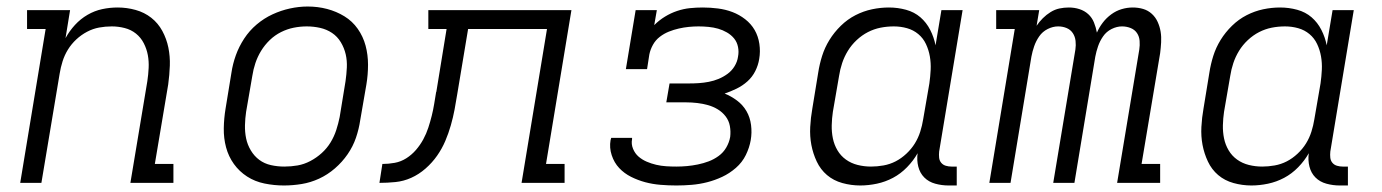

<svg xmlns="http://www.w3.org/2000/svg" viewBox="-20 -561 4240 589"><path d="M42 0 120 -472H63V-530H195L181 -444Q193 -466 210 -484.5Q227 -503 248.5 -515.5Q270 -528 293.5 -533Q317 -538 341 -538Q369 -538 396 -530.5Q423 -523 444 -506.5Q465 -490 478 -466Q491 -442 496.5 -415Q502 -388 501 -359.5Q500 -331 496 -302L455 -58H512V0H380L432 -312Q435 -332 436 -352.5Q437 -373 433.5 -392Q430 -411 421 -428.5Q412 -446 397 -458Q382 -470 362.5 -475Q343 -480 323 -480Q323 -480 323 -480Q323 -480 323 -480Q303 -480 284 -476.5Q265 -473 247 -463.5Q229 -454 214 -440Q199 -426 188.5 -409Q178 -392 172 -373Q166 -354 163 -335L107 0Z M851 8Q821 8 791.5 2Q762 -4 738 -19.5Q714 -35 697.5 -58Q681 -81 673.5 -109Q666 -137 666.5 -167.5Q667 -198 672 -228L690 -338Q694 -365 703.5 -391.5Q713 -418 729 -442.5Q745 -467 767.5 -486Q790 -505 816 -517Q842 -529 869.5 -535Q897 -541 924 -541Q955 -541 983.5 -533.5Q1012 -526 1036.5 -511Q1061 -496 1077.5 -472.5Q1094 -449 1101.5 -421Q1109 -393 1109 -362.5Q1109 -332 1104 -302L1085 -192Q1081 -165 1072 -138.5Q1063 -112 1046.5 -88Q1030 -64 1007.5 -44.5Q985 -25 959 -13Q933 -1 905.5 3.5Q878 8 851 8ZM852 -50Q873 -50 893 -53.5Q913 -57 932 -67Q951 -77 967 -91.5Q983 -106 994 -124Q1005 -142 1011.5 -162Q1018 -182 1022 -202L1040 -312Q1043 -333 1044 -354Q1045 -375 1040.5 -394.5Q1036 -414 1025.5 -431.5Q1015 -449 998.5 -460Q982 -471 962 -475.5Q942 -480 921 -480Q901 -480 881 -476Q861 -472 842 -462.5Q823 -453 807.5 -438Q792 -423 781 -405Q770 -387 763.5 -367.5Q757 -348 754 -328L735 -218Q732 -198 731.5 -177Q731 -156 735 -136.5Q739 -117 749.5 -99.5Q760 -82 775.5 -70.5Q791 -59 811 -54.5Q831 -50 852 -50Z M1144 0 1153 -58Q1172 -58 1191 -61.5Q1210 -65 1226.5 -75.5Q1243 -86 1256 -101Q1269 -116 1278.5 -133.5Q1288 -151 1294 -169.5Q1300 -188 1304.5 -206Q1309 -224 1312 -242.5Q1315 -261 1318 -279Q1318 -280 1318.5 -280Q1319 -280 1319 -280V-281Q1319 -282 1319 -282Q1319 -282 1319 -282L1350 -472H1294V-530H1733L1655 -58H1712V0H1580L1658 -472H1416L1383 -274Q1379 -249 1374.5 -225Q1370 -201 1363 -176.5Q1356 -152 1346 -128.5Q1336 -105 1321 -83.5Q1306 -62 1285.5 -44Q1265 -26 1241.5 -15.5Q1218 -5 1193 -2.5Q1168 0 1144 0Z M2055 8Q2031 8 2006.5 6Q1982 4 1959.5 -2Q1937 -8 1916 -18.5Q1895 -29 1879.5 -45.5Q1864 -62 1856.5 -85Q1849 -108 1853 -131Q1854 -133 1854 -134.5Q1854 -136 1855 -138H1919Q1919 -137 1919 -136Q1919 -135 1919 -134Q1916 -119 1922 -104.5Q1928 -90 1939 -80.5Q1950 -71 1964 -65Q1978 -59 1993 -55.5Q2008 -52 2023.5 -51Q2039 -50 2055 -50Q2071 -50 2087.5 -51.5Q2104 -53 2121 -56.5Q2138 -60 2154 -66Q2170 -72 2184.5 -82.5Q2199 -93 2208 -108.5Q2217 -124 2220 -141Q2222 -158 2219 -174.5Q2216 -191 2206 -204Q2196 -217 2182 -225.5Q2168 -234 2152 -238.5Q2136 -243 2119 -245Q2102 -247 2085 -247H2024L2034 -305H2094Q2109 -305 2124 -306Q2139 -307 2154.5 -310Q2170 -313 2184.5 -319Q2199 -325 2212 -334.5Q2225 -344 2233.5 -358Q2242 -372 2244 -387Q2247 -402 2244 -417Q2241 -432 2232 -443Q2223 -454 2210 -461.5Q2197 -469 2183 -473Q2169 -477 2153.5 -478.5Q2138 -480 2123 -480Q2108 -480 2093 -478.5Q2078 -477 2062.5 -473.5Q2047 -470 2032 -464Q2017 -458 2004 -448Q1991 -438 1983 -423.5Q1975 -409 1972 -394L1965 -349H1900L1930 -530H1995L1987 -484Q2002 -499 2020 -510Q2038 -521 2057.5 -527.5Q2077 -534 2096.5 -536Q2116 -538 2136 -538Q2159 -538 2182.5 -535Q2206 -532 2227 -524Q2248 -516 2266 -502Q2284 -488 2295 -469Q2306 -450 2309.5 -426.5Q2313 -403 2309 -380Q2306 -361 2297 -343Q2288 -325 2273 -311.5Q2258 -298 2239.5 -289Q2221 -280 2203 -274Q2223 -266 2241 -252.5Q2259 -239 2270 -220Q2281 -201 2284 -177.5Q2287 -154 2283 -131Q2279 -108 2268 -85.5Q2257 -63 2237.5 -46Q2218 -29 2195.5 -18.5Q2173 -8 2149.5 -2Q2126 4 2102 6Q2078 8 2055 8Z M2619 8Q2591 8 2564 0.5Q2537 -7 2517 -24Q2497 -41 2485.5 -65.5Q2474 -90 2469 -116.5Q2464 -143 2465.5 -171.5Q2467 -200 2472 -228L2490 -338Q2494 -364 2502 -389.5Q2510 -415 2524.5 -438.5Q2539 -462 2559.5 -482Q2580 -502 2604.5 -514.5Q2629 -527 2655 -532.5Q2681 -538 2707 -538Q2734 -538 2759.5 -531Q2785 -524 2803.5 -508Q2822 -492 2833.5 -469.5Q2845 -447 2850 -422L2868 -530H2933L2861 -96Q2860 -86 2861 -77Q2862 -68 2867.5 -61.5Q2873 -55 2881.5 -52.5Q2890 -50 2899 -50H2915V8H2890Q2869 8 2849 2.5Q2829 -3 2815.5 -16.5Q2802 -30 2797 -50Q2792 -70 2795 -91Q2782 -68 2762.5 -48Q2743 -28 2719.5 -15.5Q2696 -3 2670 2.5Q2644 8 2619 8ZM2652 -50Q2671 -50 2690.5 -53.5Q2710 -57 2727.5 -66Q2745 -75 2760.5 -89.5Q2776 -104 2786.5 -121Q2797 -138 2803 -157Q2809 -176 2812 -195L2831 -305Q2834 -326 2835 -347Q2836 -368 2832.5 -388Q2829 -408 2820.5 -426Q2812 -444 2797 -456.5Q2782 -469 2762.5 -474.5Q2743 -480 2722 -480Q2701 -480 2681 -476Q2661 -472 2642.5 -462.5Q2624 -453 2608 -438Q2592 -423 2581 -405Q2570 -387 2563.5 -367.5Q2557 -348 2554 -328L2535 -218Q2532 -198 2531.5 -177Q2531 -156 2535 -136.5Q2539 -117 2549 -100Q2559 -83 2575 -71.5Q2591 -60 2611 -55Q2631 -50 2652 -50Z M3015 0 3093 -472H3036V-530H3168L3160 -482Q3168 -494 3179 -505Q3190 -516 3203 -524Q3216 -532 3230 -535Q3244 -538 3259 -538Q3276 -538 3291.5 -533Q3307 -528 3318.5 -517.5Q3330 -507 3336 -492Q3342 -477 3345 -461Q3352 -477 3363 -491.5Q3374 -506 3389 -517Q3404 -528 3421 -533Q3438 -538 3455 -538Q3472 -538 3487 -533.5Q3502 -529 3513.5 -518.5Q3525 -508 3531.5 -493.5Q3538 -479 3540.5 -463.5Q3543 -448 3542 -431Q3541 -414 3539 -398L3482 -58H3539V0H3407L3475 -409Q3477 -422 3476 -435.5Q3475 -449 3468 -459.5Q3461 -470 3448.5 -475Q3436 -480 3422 -480Q3406 -480 3390 -472Q3374 -464 3364 -449.5Q3354 -435 3348.5 -419Q3343 -403 3340 -387L3276 0H3211L3279 -409Q3281 -422 3279.5 -435.5Q3278 -449 3271 -459.5Q3264 -470 3252 -475Q3240 -480 3226 -480Q3210 -480 3194 -472Q3178 -464 3168 -449.5Q3158 -435 3152.5 -419Q3147 -403 3144 -387L3080 0Z M3819 8Q3791 8 3764 0.5Q3737 -7 3717 -24Q3697 -41 3685.5 -65.5Q3674 -90 3669 -116.5Q3664 -143 3665.5 -171.5Q3667 -200 3672 -228L3690 -338Q3694 -364 3702 -389.5Q3710 -415 3724.5 -438.5Q3739 -462 3759.5 -482Q3780 -502 3804.5 -514.5Q3829 -527 3855 -532.5Q3881 -538 3907 -538Q3934 -538 3959.5 -531Q3985 -524 4003.5 -508Q4022 -492 4033.5 -469.5Q4045 -447 4050 -422L4068 -530H4133L4061 -96Q4060 -86 4061 -77Q4062 -68 4067.5 -61.5Q4073 -55 4081.5 -52.5Q4090 -50 4099 -50H4115V8H4090Q4069 8 4049 2.5Q4029 -3 4015.5 -16.5Q4002 -30 3997 -50Q3992 -70 3995 -91Q3982 -68 3962.5 -48Q3943 -28 3919.5 -15.5Q3896 -3 3870 2.5Q3844 8 3819 8ZM3852 -50Q3871 -50 3890.5 -53.5Q3910 -57 3927.5 -66Q3945 -75 3960.5 -89.5Q3976 -104 3986.5 -121Q3997 -138 4003 -157Q4009 -176 4012 -195L4031 -305Q4034 -326 4035 -347Q4036 -368 4032.5 -388Q4029 -408 4020.5 -426Q4012 -444 3997 -456.5Q3982 -469 3962.5 -474.5Q3943 -480 3922 -480Q3901 -480 3881 -476Q3861 -472 3842.5 -462.5Q3824 -453 3808 -438Q3792 -423 3781 -405Q3770 -387 3763.5 -367.5Q3757 -348 3754 -328L3735 -218Q3732 -198 3731.5 -177Q3731 -156 3735 -136.5Q3739 -117 3749 -100Q3759 -83 3775 -71.5Q3791 -60 3811 -55Q3831 -50 3852 -50Z"/></svg>

Font: Iosevka Slab Light Extended
Style: Italic
Weight: 300
Width: 7
Italic angle: -9°
Monospace: yes
Designer: Belleve Invis
Foundry: Belleve Invis
Version: Version 11.1.0; ttfautohint (v1.8.3)